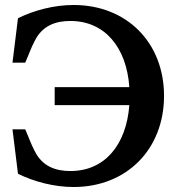

<svg xmlns="http://www.w3.org/2000/svg" viewBox="-20 -735 707 769"><path d="M637 -351C637 -565 487 -715 275 -715C197 -715 117 -694 52 -662L30 -484H81C94 -513 104 -543 119 -571C150 -634 205 -651 262 -651C400 -651 487 -545 498 -386H199V-314H498C486 -155 400 -50 262 -50C205 -50 150 -67 119 -130C104 -158 94 -188 81 -217H30L52 -39C117 -7 197 14 275 14C487 14 637 -137 637 -351Z"/></svg>

Font: LT Superior Serif Semibold
Style: Regular
Weight: 600
Designer: Daniel Lyons
Foundry: LyonsType
Version: Version 2.120;FEAKit 1.0